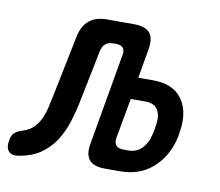

<svg xmlns="http://www.w3.org/2000/svg" viewBox="-156 -629 822 717"><g transform="rotate(10 255.5 -270.0)"><path d="M93 -466Q102 -509 127 -529.5Q152 -550 195 -550H297Q340 -550 357 -529.5Q374 -509 366 -466L347 -356H403Q476 -356 510 -313Q544 -270 537 -200Q535 -188 533.5 -176.5Q532 -165 529 -153Q511 -84 462 -42Q413 0 340 0H283Q240 0 223 -20.5Q206 -41 214 -84L274 -428Q278 -447 270 -456.5Q262 -466 243 -466H233Q214 -466 203 -456.5Q192 -447 188 -428L150 -240Q141 -193 127.5 -151Q114 -109 92.5 -76.5Q71 -44 39 -22Q7 0 -39 8Q-67 14 -80 0Q-93 -14 -87 -44Q-84 -62 -73.5 -71.5Q-63 -81 -42 -87Q-18 -95 -3 -110Q12 -125 21.5 -146Q31 -167 36.5 -191.5Q42 -216 47 -240ZM333 -273 306 -124Q302 -103 310.5 -92.5Q319 -82 339 -82H357Q388 -82 408 -102Q428 -122 435 -153Q439 -166 440.5 -177Q442 -188 444 -201Q448 -233 434.5 -253Q421 -273 389 -273Z"/></g></svg>

Font: Maple Mono NL Medium
Style: Italic
Weight: 500
Italic angle: -10°
Monospace: yes
Designer: subframe7536
Version: Version 7.000